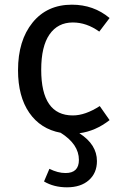

<svg xmlns="http://www.w3.org/2000/svg" viewBox="-20 -559 518 820"><path d="M406 -106 448 -46Q388 1 319 10Q394 58 394 129Q394 180 359.5 210.5Q325 241 266 241Q210 241 168 216L191 162Q227 180 260 180Q317 180 317 124Q317 57 239 8Q153 -8 105 -77.5Q57 -147 57 -259Q57 -386 119 -462.5Q181 -539 287 -539Q380 -539 448 -482L404 -424Q350 -463 291 -463Q227 -463 191.5 -412Q156 -361 156 -261Q156 -66 291 -66Q344 -66 406 -106Z"/></svg>

Font: Fira Sans
Style: Regular
Weight: 400
Designer: Carrois Corporate & Edenspiekermann AG
Foundry: Carrois Corporate GbR & Edenspiekermann AG
Version: Version 4.106;PS 004.106;hotconv 1.0.70;makeotf.lib2.5.58329